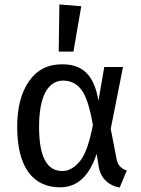

<svg xmlns="http://www.w3.org/2000/svg" viewBox="-20 -827 633 860"><path d="M243 -596H309L344 -799L246 -807ZM258 -539C193 -539 144 -513 109 -462C74 -411 57 -343 57 -259C57 -80 126 12 249 12C326 12 380 -38 413 -138L422 -82C430 -27 469 5 516 13L548 -63C519 -74 507 -88 502 -116L476 -250L531 -527H447L421 -376C401 -493 349 -539 258 -539ZM263 -466C297 -466 325 -452 346 -423C367 -394 383 -342 396 -267C381 -188 362 -134 338 -105C314 -76 288 -61 259 -61C190 -61 155 -124 155 -259C155 -394 194 -466 263 -466Z"/></svg>

Font: Fira Sans
Style: Regular
Weight: 400
Designer: Carrois Corporate & Edenspiekermann AG
Foundry: Carrois Corporate GbR & Edenspiekermann AG
Version: Version 4.203